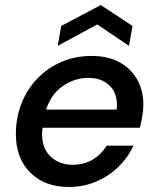

<svg xmlns="http://www.w3.org/2000/svg" viewBox="-20 -730 622 762"><path d="M253 12Q157 12 100 -45Q43 -102 43 -198Q43 -262 65 -318.5Q87 -375 127.5 -417.5Q168 -460 223 -484Q278 -508 344 -508Q409 -508 455 -482.5Q501 -457 525 -413.5Q549 -370 549 -315Q549 -293 544.5 -267.5Q540 -242 535 -223H149Q147 -210 147 -199Q147 -139 182 -107.5Q217 -76 268 -76Q314 -76 348.5 -97Q383 -118 403 -152H510Q488 -105 450 -68Q412 -31 362 -9.5Q312 12 253 12ZM330 -421Q277 -421 230 -389Q183 -357 163 -295H443Q444 -300 444 -304Q444 -304 444 -305Q444 -305 444 -306Q444 -306 444 -307Q444 -307 444 -308Q444 -308 444 -308V-311Q444 -311 444 -311V-312Q444 -314 444 -315Q444 -363 413 -392Q382 -421 330 -421ZM209 -548 223 -627 380 -710 506 -627 492 -548 366 -633Z"/></svg>

Font: Ultramarine Medium
Style: Italic
Weight: 500
Italic angle: -10°
Designer: Colophon Foundry, Jonny Pinhorn
Foundry: Colophon Foundry
Version: Version 1.200; ttfautohint (v1.8.3)